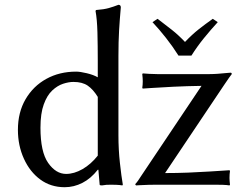

<svg xmlns="http://www.w3.org/2000/svg" viewBox="-20 -760 991 790"><path d="M382.3 -61.5Q354 -25.4 319.1 -7.6Q284.2 10.3 246.1 10.3Q189 10.3 146 -21.2Q103 -52.7 78.4 -106.9Q53.7 -161.1 53.7 -225.6Q53.7 -297.9 85.2 -351.8Q116.7 -405.8 170.7 -435.5Q224.6 -465.3 293.5 -465.3Q309.6 -465.3 337.2 -458.7Q364.7 -452.1 382.3 -441.9V-510.7Q382.3 -571.3 380.9 -626.5Q379.4 -681.6 373 -715.3L375.5 -718.8Q407.7 -721.2 427.5 -726.8Q447.3 -732.4 467.3 -740.2Q477.1 -740.2 477.1 -729.5Q472.7 -680.7 470 -635Q467.3 -589.4 467.3 -529.8V-203.6Q467.3 -144.5 473.4 -89.4Q479.5 -34.2 485.4 0L483.4 2.9Q472.7 1 459.5 0.5Q446.3 0 437 0Q424.8 0 417.7 0.5Q410.6 1 399.4 2.9Q390.1 2.9 390.1 0L384.8 -61.5ZM382.3 -119.6V-361.3Q363.3 -392.1 341.1 -407.5Q318.8 -422.9 282.2 -422.9Q262.7 -422.9 239.5 -415.3Q216.3 -407.7 195.1 -387.9Q173.8 -368.2 160.2 -330.8Q146.5 -293.5 146.5 -234.4Q146.5 -134.8 178.2 -89.6Q210 -44.4 252 -44.4Q285.2 -44.4 319.6 -64.2Q354 -84 382.3 -119.6ZM659.2 -47.9Q708 -47.9 755.1 -49.8Q802.2 -51.8 840.6 -54.2Q878.9 -56.6 901.6 -58.1Q924.3 -59.6 924.3 -59.6L926.3 -56.6Q925.3 -49.8 924.8 -43Q924.3 -36.1 924.3 -28.3Q924.3 -21 924.8 -15.6Q925.3 -10.3 926.3 0L924.3 2.9Q912.6 1 896.7 0.5Q880.9 0 864.7 0H625Q610.8 0 590.6 0.5Q570.3 1 554.9 2Q539.6 2.9 539.6 2.9L536.1 -2Q543 -9.3 548.1 -16.8Q553.2 -24.4 559.6 -34.2L809.1 -406.7Q748.5 -405.8 692.9 -403.1Q637.2 -400.4 602.3 -397.9Q567.4 -395.5 567.4 -395.5L565.4 -398.4Q566.4 -404.8 566.9 -411.9Q567.4 -418.9 567.4 -425.8Q567.4 -433.6 566.9 -438.7Q566.4 -443.8 565.4 -455.1L567.4 -458Q578.6 -457 594.7 -456.1Q610.8 -455.1 626.5 -455.1H842.8Q858.9 -455.1 877.4 -456.5Q896 -458 911.1 -459.5Q926.3 -460.9 928.7 -460.9Q933.6 -460.9 933.6 -455.1Q926.3 -446.3 902.3 -410.6ZM714.4 -531.2Q690.9 -568.4 663.1 -603.8Q635.3 -639.2 607.4 -668.9L628.4 -682.6Q659.2 -659.2 686.8 -637.5Q714.4 -615.7 741.2 -587.4Q770.5 -618.2 798.1 -639.9Q825.7 -661.6 855.5 -682.6L876 -668.9Q847.7 -638.2 819.3 -603.3Q791 -568.4 767.6 -531.2Z"/></svg>

Font: Kurinto Seri
Style: Regular
Weight: 400
Designer: Kurinto was developed by Clint Goss from a range of fonts that are compatible with the SIL Open Font License Version 1.1
Foundry: Clinton F. Goss
Version: Version 2.196; July 25, 2020